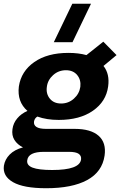

<svg xmlns="http://www.w3.org/2000/svg" viewBox="-39 -793 649 1028"><path d="M448.2 -772.9 349.1 -566.9H249L348.1 -772.9ZM-18.1 94.2Q-12.7 60.5 12.9 34.4Q38.6 8.3 84 -3.9Q53.7 -19 38.3 -43.7Q22.9 -68.4 27.8 -102.1Q32.2 -134.3 53.5 -159.4Q74.7 -184.6 107.9 -199.2Q51.8 -248 62 -330.1Q74.2 -411.6 144.5 -460.7Q214.8 -509.8 327.1 -509.8Q381.8 -509.8 423.8 -498L514.2 -569.8L585 -498L515.1 -439.9Q549.3 -397 540 -330.1Q529.3 -249.5 458.7 -200.2Q388.2 -150.9 275.9 -150.9Q210.4 -150.9 161.1 -168.9Q146 -159.7 143.1 -142.1Q140.6 -123.5 156.2 -113.3Q171.9 -103 208 -103H360.8Q446.8 -103 488.8 -66.2Q530.8 -29.3 521 40Q508.3 127.4 427.7 171.1Q347.2 214.8 208 214.8Q87.4 214.8 30.8 182.4Q-25.9 149.9 -18.1 94.2ZM106.9 64.9Q102.5 91.8 135.3 104.5Q168 117.2 240.2 117.2Q387.2 117.2 395 61Q397.5 41.5 382.6 30.8Q367.7 20 330.1 20H195.8Q112.8 20 106.9 64.9ZM211.9 -328.1Q206.5 -291 227.8 -264.9Q249 -238.8 288.1 -238.8Q327.6 -238.8 356.7 -264.9Q385.7 -291 391.1 -328.1Q395.5 -365.2 374.3 -391.1Q353 -417 314 -417Q274.4 -417 245.4 -390.9Q216.3 -364.7 211.9 -328.1Z"/></svg>

Font: Human Sans Bold
Style: Italic
Weight: 700
Italic angle: -8°
Designer: Tim Radville
Foundry: Continuum
Version: Version 1.000;FEAKit 1.0